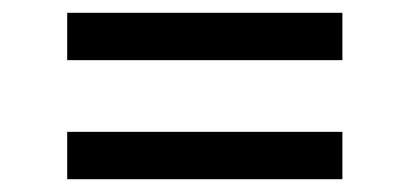

<svg xmlns="http://www.w3.org/2000/svg" viewBox="-20 -453 640 300"><path d="M85 -359H515V-433H85ZM85 -173H515V-247H85Z"/></svg>

Font: Fliege Mono Light
Style: Regular
Weight: 300
Version: Version 0.020;Glyphs 3.3 (3306)